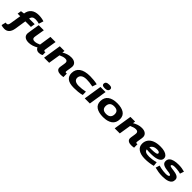

<svg xmlns="http://www.w3.org/2000/svg" viewBox="534 -2992 5438 5438"><g transform="rotate(45 3253.0 -273.0)"><path d="M72 220Q-3 220 -59 198L-26 65Q-6 71 14 71Q45 71 62 46.5Q79 22 87 -33L138 -353H34L52 -469L159 -484Q177 -614 262 -682Q347 -750 490 -750Q545 -750 601 -741Q657 -732 705 -715L660 -576Q629 -586 588 -592.5Q547 -599 507 -599Q382 -599 363 -484H587L566 -353H343L289 -8Q271 104 215 162Q159 220 72 220Z M833 10Q732 10 679.5 -32.5Q627 -75 627 -149Q627 -155 628 -163Q629 -171 631.5 -191.5Q634 -212 640.5 -253.5Q647 -295 658 -365Q669 -435 687 -544H892Q874 -436 863 -373Q852 -310 847 -277.5Q842 -245 840.5 -231.5Q839 -218 839 -209Q839 -135 927 -135Q971 -135 1015.5 -148.5Q1060 -162 1102 -182L1157 -544H1362Q1345 -439 1334 -371.5Q1323 -304 1317 -264.5Q1311 -225 1308.5 -206Q1306 -187 1305 -181Q1304 -175 1304 -173Q1304 -151 1313 -142.5Q1322 -134 1336 -134Q1339 -134 1346 -135Q1353 -136 1363 -139L1365 -26Q1338 -8 1304.5 1Q1271 10 1240 10Q1190 10 1155.5 -13Q1121 -36 1108 -74Q1040 -34 970 -12Q900 10 833 10Z M1532 -544H1720L1709 -470Q1773 -509 1842 -531.5Q1911 -554 1986 -554Q2083 -554 2137.5 -510.5Q2192 -467 2192 -392Q2192 -372 2187.5 -340.5Q2183 -309 2177 -275Q2171 -241 2166.5 -211.5Q2162 -182 2162 -167Q2162 -135 2191 -135Q2206 -135 2220 -139L2222 0Q2200 5 2168 7.5Q2136 10 2108 10Q2041 10 1995.5 -19.5Q1950 -49 1950 -111Q1950 -127 1954.5 -156Q1959 -185 1964.5 -218.5Q1970 -252 1974.5 -282Q1979 -312 1979 -331Q1979 -408 1889 -408Q1844 -408 1798 -392.5Q1752 -377 1707 -356L1650 0H1446Z M2646 10Q2468 10 2385 -55Q2302 -120 2302 -241Q2302 -392 2413 -473Q2524 -554 2742 -554Q2816 -554 2893.5 -546Q2971 -538 3033 -522L2988 -390Q2913 -406 2850 -412.5Q2787 -419 2735 -419Q2625 -419 2568 -376Q2511 -333 2511 -261Q2511 -196 2561 -162Q2611 -128 2703 -128Q2770 -128 2829.5 -135.5Q2889 -143 2964 -158L2967 -28Q2894 -6 2810.5 2Q2727 10 2646 10Z M3297 -766Q3355 -766 3380.5 -748.5Q3406 -731 3406 -700Q3406 -660 3387 -639Q3368 -618 3337 -610Q3306 -602 3268 -602Q3211 -602 3185 -619.5Q3159 -637 3159 -669Q3159 -720 3193 -743Q3227 -766 3297 -766ZM3075 0 3161 -544H3365L3280 0Z M3814 10Q3638 10 3539.5 -56Q3441 -122 3441 -255Q3443 -408 3545.5 -482Q3648 -556 3826 -556Q4002 -556 4100.5 -490Q4199 -424 4199 -291Q4198 -138 4095 -64Q3992 10 3814 10ZM3815 -115Q3904 -115 3949 -159.5Q3994 -204 3994 -285Q3994 -360 3950.5 -395.5Q3907 -431 3825 -431Q3736 -431 3691.5 -386.5Q3647 -342 3647 -261Q3647 -186 3690 -150.5Q3733 -115 3815 -115Z M4361 -544H4549L4538 -470Q4602 -509 4671 -531.5Q4740 -554 4815 -554Q4912 -554 4966.5 -510.5Q5021 -467 5021 -392Q5021 -372 5016.5 -340.5Q5012 -309 5006 -275Q5000 -241 4995.5 -211.5Q4991 -182 4991 -167Q4991 -135 5020 -135Q5035 -135 5049 -139L5051 0Q5029 5 4997 7.5Q4965 10 4937 10Q4870 10 4824.5 -19.5Q4779 -49 4779 -111Q4779 -127 4783.5 -156Q4788 -185 4793.5 -218.5Q4799 -252 4803.5 -282Q4808 -312 4808 -331Q4808 -408 4718 -408Q4673 -408 4627 -392.5Q4581 -377 4536 -356L4479 0H4275Z M5810 -31Q5735 -11 5654.5 -0.5Q5574 10 5490 10Q5322 10 5226 -56Q5130 -122 5130 -242Q5130 -336 5178.5 -406Q5227 -476 5322.5 -515Q5418 -554 5560 -554Q5653 -554 5722 -534Q5791 -514 5829 -476Q5867 -438 5867 -384Q5867 -302 5777.5 -258Q5688 -214 5516 -212Q5462 -211 5418 -213.5Q5374 -216 5338 -220Q5346 -169 5390.5 -145Q5435 -121 5535 -121Q5578 -121 5647.5 -130.5Q5717 -140 5795 -162ZM5542 -428Q5472 -428 5420.5 -398Q5369 -368 5348 -316Q5370 -314 5394 -314Q5418 -314 5444 -314Q5544 -315 5598 -328Q5652 -341 5652 -370Q5652 -428 5542 -428Z M5882 -33 5921 -154Q5957 -142 6006 -132Q6055 -122 6106.5 -116Q6158 -110 6203 -110Q6258 -110 6291.5 -121Q6325 -132 6325 -155Q6325 -174 6304.5 -183.5Q6284 -193 6250.5 -198.5Q6217 -204 6177 -208.5Q6137 -213 6097 -221.5Q6057 -230 6023.5 -246Q5990 -262 5969.5 -289.5Q5949 -317 5949 -361Q5949 -433 5993 -475.5Q6037 -518 6112.5 -536Q6188 -554 6284 -554Q6357 -554 6416.5 -544.5Q6476 -535 6530 -519L6490 -400Q6459 -410 6418.5 -417Q6378 -424 6336.5 -428Q6295 -432 6259 -432Q6201 -432 6171.5 -418.5Q6142 -405 6142 -383Q6142 -367 6162.5 -358Q6183 -349 6217 -344Q6251 -339 6291.5 -334Q6332 -329 6372.5 -320Q6413 -311 6446.5 -295Q6480 -279 6500.5 -252Q6521 -225 6521 -184Q6521 -122 6492 -84Q6463 -46 6414.5 -25.5Q6366 -5 6306.5 2.5Q6247 10 6186 10Q6100 10 6025 -2.5Q5950 -15 5882 -33Z"/></g></svg>

Font: Georama ExtraExtended
Style: Bold Italic
Weight: 700
Width: 8
Italic angle: -9°
Designer: Jean-Baptiste Levee
Foundry: Production Type
Version: Version 1.000